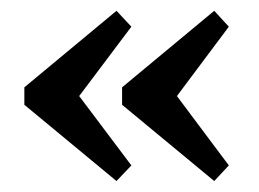

<svg xmlns="http://www.w3.org/2000/svg" viewBox="-20 -431 477 354"><path d="M126 -253.9 222.2 -126 194.8 -97.2 24.9 -237.8V-270L194.8 -411.1L222.2 -381.8ZM306.2 -253.9 401.9 -126 375 -97.2 205.1 -237.8V-270L375 -411.1L401.9 -381.8Z"/></svg>

Font: Berkshire Swash
Style: Regular
Weight: 700
Designer: Astigmatic (AOETI)
Foundry: Astigmatic (AOETI)
Version: Version 1.000